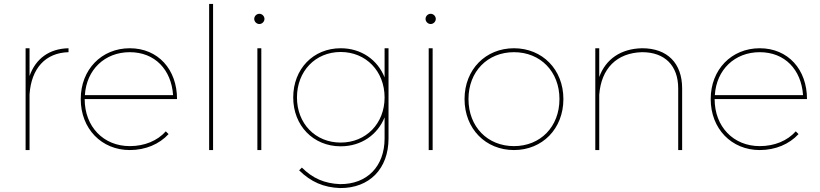

<svg xmlns="http://www.w3.org/2000/svg" viewBox="-20 -762 4166 975"><path d="M130 -376V-517H110V0H130V-283C139 -415 211 -494 328 -497V-517C230 -515 161 -464 130 -376Z M639 -20C506 -20 410 -118 410 -259H879C879 -409 783 -517 639 -517C496 -517 390 -409 390 -259C390 -108 496 0 639 0C719 0 789 -30 836 -81L822 -95C779 -47 714 -20 639 -20ZM639 -497C767 -497 850 -408 859 -279H411C419 -408 512 -497 639 -497Z M1042 -742V0H1062V-742Z M1297 -692C1283 -692 1271 -680 1271 -666C1271 -652 1283 -640 1297 -640C1311 -640 1323 -652 1323 -666C1323 -680 1311 -692 1297 -692ZM1287 -517V0H1307V-517Z M1933 -517V-369C1897 -459 1814 -517 1710 -517C1571 -517 1469 -412 1469 -267C1469 -124 1571 -19 1710 -19C1814 -19 1897 -77 1933 -166V-59C1933 83 1844 174 1707 173C1629 170 1568 144 1513 89L1499 103C1559 162 1624 190 1707 193C1856 194 1953 95 1953 -59V-517ZM1710 -38C1581 -38 1488 -135 1488 -267C1488 -400 1581 -498 1710 -498C1839 -498 1933 -400 1933 -267C1933 -135 1839 -38 1710 -38Z M2167 -692C2153 -692 2141 -680 2141 -666C2141 -652 2153 -640 2167 -640C2181 -640 2193 -652 2193 -666C2193 -680 2181 -692 2167 -692ZM2157 -517V0H2177V-517Z M2590 -517C2446 -517 2339 -409 2339 -259C2339 -108 2446 0 2590 0C2734 0 2841 -108 2841 -259C2841 -409 2734 -517 2590 -517ZM2590 -497C2724 -497 2821 -399 2821 -259C2821 -118 2724 -20 2590 -20C2456 -20 2359 -118 2359 -259C2359 -399 2456 -497 2590 -497Z M3241 -517C3133 -515 3056 -462 3023 -371V-517H3003V0H3023V-281C3033 -414 3112 -494 3241 -497C3356 -497 3424 -429 3424 -313V0H3444V-313C3444 -441 3369 -517 3241 -517Z M3838 -20C3705 -20 3609 -118 3609 -259H4078C4078 -409 3982 -517 3838 -517C3695 -517 3589 -409 3589 -259C3589 -108 3695 0 3838 0C3918 0 3988 -30 4035 -81L4021 -95C3978 -47 3913 -20 3838 -20ZM3838 -497C3966 -497 4049 -408 4058 -279H3610C3618 -408 3711 -497 3838 -497Z"/></svg>

Font: Montserrat Thin
Style: Regular
Weight: 250
Designer: Julieta Ulanovsky
Foundry: Julieta Ulanovsky
Version: Version 4.000